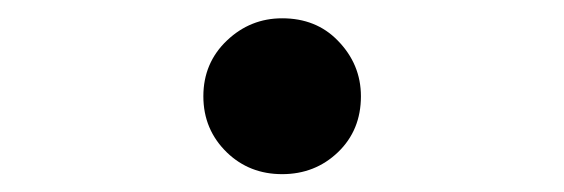

<svg xmlns="http://www.w3.org/2000/svg" viewBox="-20 -472 626 213"><path d="M293 -451.7Q330.6 -451.7 354.5 -427.2Q380.4 -400.9 380.4 -365.2Q380.4 -327.6 355 -303.2Q329.6 -278.8 293 -278.8Q256.8 -278.8 231.9 -302.7Q205.6 -328.1 205.6 -365.2Q205.6 -402.3 231.9 -427.2Q257.8 -451.7 293 -451.7Z"/></svg>

Font: Simply Mono
Style: Bold
Weight: 700
Designer: Wojciech Kalinowski "wmk69" (wmk69@o2.pl)
Foundry: Wojciech Kalinowski "wmk69" (wmk69@o2.pl)
Version: Version 1.0.0